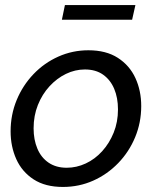

<svg xmlns="http://www.w3.org/2000/svg" viewBox="-20 -730 618 760"><path d="M229 10Q159 10 113 -20Q67 -50 44.5 -100Q22 -150 22 -210Q22 -276 46 -334Q70 -392 112.5 -436.5Q155 -481 211 -506Q267 -531 330 -531Q400 -531 446.5 -501Q493 -471 516 -421Q539 -371 539 -310Q539 -245 515 -187Q491 -129 448 -84.5Q405 -40 349 -15Q293 10 229 10ZM244 -66Q283 -66 319.5 -83Q356 -100 384.5 -131.5Q413 -163 430 -205Q447 -247 447 -297Q447 -343 432 -378.5Q417 -414 388 -434.5Q359 -455 316 -455Q277 -455 241 -437.5Q205 -420 176 -388.5Q147 -357 130 -314.5Q113 -272 113 -222Q113 -177 128 -141.5Q143 -106 172.5 -86Q202 -66 244 -66ZM225 -652 237 -710H516L503 -652Z"/></svg>

Font: Raleway Thin Medium
Style: Italic
Weight: 500
Italic angle: -12°
Version: Version 4.026